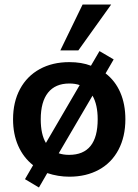

<svg xmlns="http://www.w3.org/2000/svg" viewBox="-20 -777 615 853"><path d="M537 -247Q537 -170 506.5 -112Q476 -54 419.5 -23Q363 8 288 8Q238 8 190 -8L153 56L91 19L127 -43Q84 -77 61 -129Q38 -181 38 -247Q38 -324 69 -381.5Q100 -439 156.5 -470Q213 -501 288 -501Q343 -501 384 -485L422 -550L485 -513L449 -451Q492 -418 514.5 -366Q537 -314 537 -247ZM184 -142 334 -399Q314 -406 288 -406Q226 -406 193.5 -365.5Q161 -325 161 -247Q161 -180 184 -142ZM414 -247Q414 -312 391 -352L241 -96Q261 -89 287 -89Q414 -89 414 -247ZM328 -553H248L347 -757H474Z"/></svg>

Font: wassup Sans
Style: Bold
Weight: 700
Version: Version 2.001